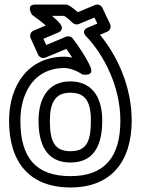

<svg xmlns="http://www.w3.org/2000/svg" viewBox="-20 -787 621 847"><path d="M361 -625.7C438.2 -545.1 511 -405.1 511 -255C511 -95.6 442.9 -10 291 -10C137.6 -10 70 -91.8 70 -254C70 -351.7 107.2 -424.6 162.3 -459.3C191.4 -477.6 225 -487 265 -487C290 -487 324.9 -471.8 342 -459C342 -459 395.4 -447.1 380.5 -487.6C367.6 -522.6 321.3 -592.5 300.3 -617.9C293.2 -626.5 280.9 -629 271.4 -625.1L183.8 -588.4L171.4 -615.9L235.7 -643C239.1 -644.4 265.4 -654.8 246.1 -680.9C238.2 -691.6 224.7 -704.2 209.5 -717H263C276.1 -708.5 287.4 -699.2 300.3 -686.3C307.6 -679 319.1 -677.4 327.6 -680.9L396.6 -709.7L409.3 -682.9L369.3 -666C369.3 -666 333.4 -654.5 361 -625.7ZM20 -254C20 -72.8 109.1 40 291 40C472.3 40 561 -76.9 561 -255C561 -405.3 496.7 -542.2 420.9 -633.5L452.7 -647C467 -653 471.2 -668.8 465.6 -680.7L431.6 -752.7C426.3 -763.8 411.9 -770.3 399.4 -765.1L323.4 -733.3C310.7 -744.7 296.4 -755.5 282.6 -763.6C278.8 -765.8 274.4 -767 270 -767H136C91.9 -767 121.3 -721.8 121.3 -721.8C147.2 -703 166.7 -687.9 182.1 -674.7L128.3 -652C114.6 -646.3 109.7 -630.9 115.2 -618.7L148.2 -545.7C153.6 -533.8 168.2 -527.7 180.6 -532.9L272.8 -571.5C279.7 -561.8 289.6 -547.1 298.7 -532.8C288.3 -535.2 276.4 -537 265 -537C104.5 -537 20 -410.9 20 -254ZM291 -70C401.7 -70 431 -157.7 431 -255C431 -360.7 383.8 -428 290 -428C188 -428 150 -347 150 -254C150 -157 180.9 -70 291 -70ZM291 -120C220.7 -120 200 -162.5 200 -254C200 -337.1 225.5 -378 290 -378C350.9 -378 381 -346.6 381 -255C381 -162.3 361.4 -120 291 -120Z"/></svg>

Font: Fog Sans
Style: Outline
Weight: 700
Foundry: Intel Corporation
Version: Version 1.00